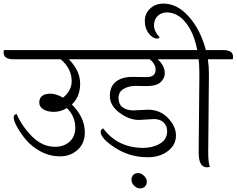

<svg xmlns="http://www.w3.org/2000/svg" viewBox="-59 -924 1314 1066"><path d="M460 -646Q514 -646 514 -608Q514 -599 512 -595H323Q386 -532 386 -459.5Q386 -387 340 -344Q412 -272 412 -189Q412 -128 372 -92Q332 -56 274.5 -56Q217 -56 167 -83Q117 -110 86 -147Q55 -184 36 -219Q17 -254 17 -271Q17 -288 33 -291Q66 -218 122 -163.5Q178 -109 247 -109Q296 -109 327.5 -137.5Q359 -166 359 -214Q359 -279 312 -324Q278 -303 241 -303Q204 -303 181.5 -317Q159 -331 159 -355Q159 -379 175 -391.5Q191 -404 221.5 -404Q252 -404 291 -382Q339 -420 339 -474Q339 -543 278 -595H15Q-39 -595 -39 -633Q-39 -642 -37 -646Z M671 74.5Q671 57 681 47Q691 37 708 37Q725 37 740.5 52Q756 67 756 84Q756 101 746 111.5Q736 122 718.5 122Q701 122 686 107Q671 92 671 74.5ZM675 -497 754 -496Q805 -496 805 -537Q805 -569 772 -595H502Q448 -595 448 -633Q448 -642 450 -646H937Q991 -646 991 -608Q991 -599 989 -595H817Q856 -558 856 -516Q856 -490 833 -468Q810 -446 753 -446L693 -447Q656 -447 627.5 -430.5Q599 -414 599 -380Q599 -346 621.5 -328.5Q644 -311 683 -311L763 -315Q829 -315 873.5 -269Q918 -223 918 -171.5Q918 -120 873.5 -85.5Q829 -51 761 -51Q662 -51 581 -103Q500 -155 500 -192Q500 -206 514 -211Q595 -103 736 -103Q789 -103 829 -126.5Q869 -150 869 -195Q869 -225 849.5 -244Q830 -263 796 -263Q796 -263 713 -258Q658 -258 604.5 -298Q551 -338 551 -391Q551 -444 584.5 -470.5Q618 -497 675 -497Z M1044 -78 1048 -513Q1048 -560 1044 -595H954Q900 -595 900 -633Q900 -642 902 -646H1036Q1017 -744 971.5 -799.5Q926 -855 867 -855Q837 -855 816.5 -835.5Q796 -816 796 -783Q796 -750 827 -717Q824 -710 814 -710Q789 -710 767 -738Q745 -766 745 -807.5Q745 -849 774.5 -876.5Q804 -904 849 -904Q926 -904 990.5 -830.5Q1055 -757 1084 -646H1181Q1235 -646 1235 -608Q1235 -599 1233 -595H1095Q1101 -556 1101 -515L1097 -80Q1097 -14 1107 1Q1099 5 1090 5Q1044 5 1044 -78Z"/></svg>

Font: Laila Light
Style: Regular
Weight: 300
Designer: Hitesh Malaviya
Foundry: Indian Type Foundry
Version: Version 1.302;PS 1.0;hotconv 1.0.78;makeotf.lib2.5.61930; tt